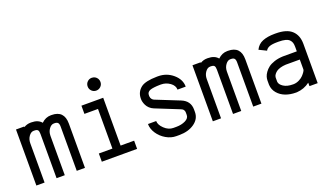

<svg xmlns="http://www.w3.org/2000/svg" viewBox="-67 -1143 2758 1610"><g transform="rotate(-20 1312.5 -338.5)"><path d="M366.7 -512.2Q479.5 -512.2 479.5 -395V0H406.2V-395Q406.2 -418.5 397.5 -428.7Q388.7 -439 366.7 -439H360.8Q337.4 -439 318.4 -412.8Q299.3 -386.7 299.3 -351.1V0H226.1V-395Q226.1 -419.4 218.3 -429.2Q210.4 -439 186.5 -439H180.7Q157.2 -439 138.2 -412.8Q119.1 -386.7 119.1 -351.1V0H45.9V-500H119.1V-494.6Q147.5 -512.2 180.7 -512.2H186.5Q247.1 -512.2 276.4 -476.1Q313.5 -512.2 360.8 -512.2Z M790.5 -690.4Q806.6 -690.4 819.8 -682.9Q833 -675.3 840.6 -662.1Q848.1 -648.9 848.1 -633.3Q848.1 -609.4 831.3 -592.8Q814.5 -576.2 790.8 -576.2Q767.1 -576.2 750.5 -592.8Q733.9 -609.4 733.9 -633.3Q733.9 -657.2 750.5 -673.8Q767.1 -690.4 790.5 -690.4ZM629.9 -500H824.2V-73.2H944.8V0H629.9V-73.2H751V-426.8H629.9Z M1433.1 -351.1Q1433.1 -387.2 1397.2 -413.1Q1361.3 -439 1317.4 -439H1307.6Q1277.8 -438.5 1256.6 -435.8Q1235.4 -433.1 1222.7 -429Q1210 -424.8 1202.9 -417.7Q1195.8 -410.6 1193.6 -403.3Q1191.4 -396 1191.4 -385.3V-379.4Q1192.9 -362.3 1201.9 -352.3Q1210.9 -342.3 1219.2 -339.4L1431.6 -254.4Q1506.3 -223.6 1506.3 -147V-124.5Q1506.3 -64 1452.6 -25.9Q1398.9 12.2 1317.4 12.2H1290.5Q1244.1 12.2 1200.2 -13.4Q1156.2 -39.1 1128.9 -80.3Q1101.6 -121.6 1101.6 -164.6H1174.8Q1174.8 -130.4 1211.4 -95.7Q1248 -61 1290.5 -61H1317.4Q1363.3 -61 1398.2 -78.1Q1433.1 -95.2 1433.1 -124.5V-147Q1433.1 -158.7 1427.7 -167.5Q1422.4 -176.3 1417.2 -179.4Q1412.1 -182.6 1404.3 -186L1192.9 -271Q1171.9 -279.3 1156.2 -294.2Q1140.6 -309.1 1132.8 -325.2Q1125 -341.3 1121.6 -355Q1118.2 -368.7 1118.2 -379.4V-385.3Q1118.2 -444.3 1164.6 -480.5Q1204.1 -510.7 1307.6 -512.2H1317.4Q1393.6 -512.2 1450 -463.9Q1506.3 -415.5 1506.3 -351.1Z M1941.4 -512.2Q2054.2 -512.2 2054.2 -395V0H1981V-395Q1981 -418.5 1972.2 -428.7Q1963.4 -439 1941.4 -439H1935.5Q1912.1 -439 1893.1 -412.8Q1874 -386.7 1874 -351.1V0H1800.8V-395Q1800.8 -419.4 1793 -429.2Q1785.2 -439 1761.2 -439H1755.4Q1731.9 -439 1712.9 -412.8Q1693.8 -386.7 1693.8 -351.1V0H1620.6V-500H1693.8V-494.6Q1722.2 -512.2 1755.4 -512.2H1761.2Q1821.8 -512.2 1851.1 -476.1Q1888.2 -512.2 1935.5 -512.2Z M2168 -164.6Q2168 -180.2 2173.1 -197.5Q2178.2 -214.8 2192.1 -234.6Q2206.1 -254.4 2226.6 -270.3Q2247.1 -286.1 2281 -297.4Q2314.9 -308.6 2357.4 -310.5H2482.9V-351.1Q2482.9 -372.6 2478.3 -387.5Q2473.6 -402.3 2461.4 -414.6Q2449.2 -426.8 2425.8 -432.9Q2402.3 -439 2367.2 -439H2357.4Q2309.1 -439 2284.7 -429.7Q2260.3 -420.4 2250.5 -400.9L2185.1 -433.1Q2206.5 -477.1 2250.2 -494.6Q2293.9 -512.2 2357.4 -512.2H2367.2Q2464.8 -512.2 2510.5 -469.7Q2556.2 -427.2 2556.2 -351.1V0H2482.9V-30.8Q2432.6 7.8 2367.2 12.2H2357.4Q2308.1 12.2 2266.6 -3.4Q2225.1 -19 2197.8 -51Q2170.4 -83 2168 -126.5ZM2367.2 -61Q2392.1 -62.5 2415 -74.2Q2438 -85.9 2451.9 -100.8Q2465.8 -115.7 2474.4 -128.9Q2482.9 -142.1 2482.9 -148.9V-237.3H2357.4Q2330.1 -235.8 2308.6 -229.5Q2287.1 -223.1 2274.9 -214.6Q2262.7 -206.1 2254.6 -195.8Q2246.6 -185.5 2243.9 -178Q2241.2 -170.4 2241.2 -164.6V-126.5Q2243.7 -101.6 2275.1 -81.3Q2306.6 -61 2357.4 -61Z"/></g></svg>

Font: Anka/Coder Condensed
Style: Regular
Weight: 400
Width: 4
Monospace: yes
Version: Version 1.100